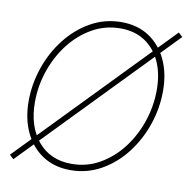

<svg xmlns="http://www.w3.org/2000/svg" viewBox="-67 -604 677 679"><g transform="rotate(10 272.0 -264.5)"><path d="M228 9.3Q170.9 9.3 128.9 -18.1Q86.9 -45.4 64 -94Q41 -142.6 41 -205.6Q41 -267.1 61.3 -326.2Q81.5 -385.3 118.7 -432.9Q155.8 -480.5 206.3 -509Q256.8 -537.6 316.9 -537.6Q374 -537.6 415.8 -510.3Q457.5 -482.9 480.2 -434.6Q502.9 -386.2 502.9 -323.2Q502.9 -261.7 482.9 -202.6Q462.9 -143.6 426 -95.7Q389.2 -47.9 338.6 -19.3Q288.1 9.3 228 9.3ZM228.5 -13.2Q283.7 -13.2 329.8 -39.8Q376 -66.4 409.9 -110.8Q443.8 -155.3 462.2 -210.4Q480.5 -265.6 480.5 -322.8Q480.5 -380.9 460.9 -423.8Q441.4 -466.8 404.8 -491Q368.2 -515.1 316.9 -515.1Q262.7 -515.1 216.3 -489Q169.9 -462.9 135.7 -418.9Q101.6 -375 82.5 -319.6Q63.5 -264.2 63.5 -206.1Q63.5 -119.1 107.7 -66.2Q151.9 -13.2 228.5 -13.2ZM23.4 6.3 8.8 -7.3 522 -536.6 536.6 -522.9Z"/></g></svg>

Font: Inter 24pt Thin
Style: Italic
Weight: 250
Italic angle: -9.3988°
Version: Version 4.001;git-66647c0bb